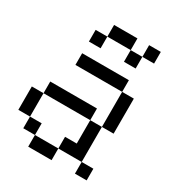

<svg xmlns="http://www.w3.org/2000/svg" viewBox="-198 -970 1010 1095"><g transform="rotate(30 307.5 -423.0)"><path d="M461.5 -769.2V-846.2H538.5V-769.2ZM384.6 -769.2H461.5V-692.3H384.6ZM230.8 -769.2V-846.2H384.6V-769.2ZM153.8 -769.2H230.8V-692.3H153.8ZM153.8 0V-76.9H307.7V0ZM461.5 0V-76.9H538.5V0ZM76.9 -76.9V-153.8H153.8V-76.9ZM0 -153.8V-307.7H76.9V-153.8ZM307.7 -76.9V-153.8H384.6V-307.7H461.5V-76.9ZM76.9 -307.7V-384.6H384.6V-307.7ZM461.5 -307.7V-538.5H538.5V-307.7ZM153.8 -538.5V-615.4H461.5V-538.5Z"/></g></svg>

Font: Mintsoda - Lime Green 13x16
Style: Regular
Weight: 400
Designer: Mintsoda-15
Version: Version 1.0